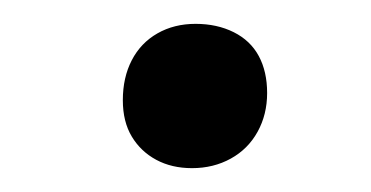

<svg xmlns="http://www.w3.org/2000/svg" viewBox="-20 -128 311 161"><path d="M83 -44Q83 -63 90.5 -77.5Q98 -92 112 -100Q126 -108 144 -108Q162 -108 176 -101Q190 -94 197 -81Q204 -68 204 -50Q204 -32 196 -17.5Q188 -3 173.5 5Q159 13 141 13Q124 13 111 6Q98 -1 90.5 -13.5Q83 -26 83 -44Z"/></svg>

Font: Literata 24pt Light
Style: Italic
Weight: 300
Italic angle: -2°
Designer: Latin by Veronika Burian and Jose Scaglione. Greek by Irene Vlachou. Cyrillic by Vera Evstafieva
Foundry: TypeTogether
Version: Version 3.103;gftools[0.9.29]